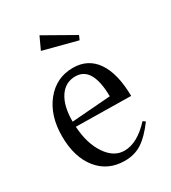

<svg xmlns="http://www.w3.org/2000/svg" viewBox="-158 -692 711 796"><g transform="rotate(-30 197.5 -294.0)"><path d="M283.2 -243.2Q281.7 -386.2 200.2 -386.2Q151.9 -386.2 124.5 -344.7Q97.2 -303.2 97.2 -230V-229ZM28.8 -198.2Q28.8 -296.9 79.1 -359.4Q129.4 -421.9 209 -421.9Q281.2 -421.9 320.3 -365Q359.4 -308.1 360.8 -200.2L98.1 -204.1Q103 -121.6 138.4 -69.3Q173.8 -17.1 224.1 -17.1Q285.6 -17.1 349.1 -85.9L360.8 -78.1Q322.3 -25.9 286.9 -2.9Q251.5 20 205.1 20Q124 20 76.4 -39.3Q28.8 -98.6 28.8 -198.2ZM129.9 -548.8 157.2 -607.9 299.8 -526.9 291 -506.8Z"/></g></svg>

Font: Halibut Cnd
Style: Regular
Weight: 400
Width: 3
Designer: Matteo Maggi
Foundry: Collletttivo
Version: Version 3.080 | FøM Fix